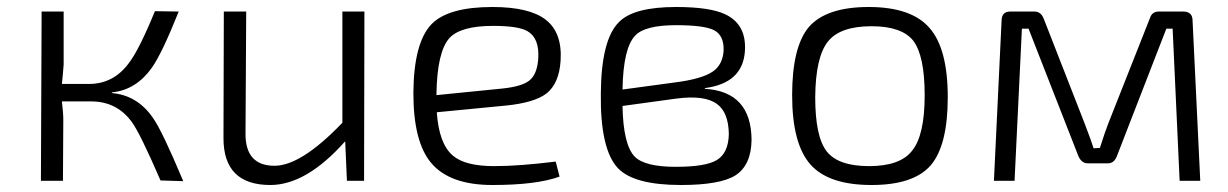

<svg xmlns="http://www.w3.org/2000/svg" viewBox="-20 -517 3510 549"><path d="M299 -251Q373 -245 418 -179Q444 -142 504 1L439 -1Q380 -137 357 -168Q315 -226 243 -227H157Q161 -194 161 -174L160 0H97L99 -484H162V-333Q160 -304 157 -277H235Q304 -277 348 -336Q377 -373 423 -485L491 -484Q443 -364 414 -323Q369 -260 301 -253Z M1021 0H972L967 -113Q856 12 753 12Q619 12 619 -122L620 -484H684L682 -136Q681 -43 765 -43Q841 -43 959 -166V-484H1022Z M1580 -12Q1514 12 1388 12Q1266 12 1213 -51Q1162 -111 1162 -251Q1163 -395 1214 -448Q1262 -497 1388 -497Q1493 -497 1540 -461Q1588 -424 1583 -344Q1579 -279 1543 -250Q1508 -223 1425 -215L1229 -196Q1235 -106 1275 -72Q1310 -42 1393 -42Q1464 -42 1569 -55ZM1418 -264Q1473 -270 1494 -287Q1516 -305 1519 -349Q1523 -408 1488 -428Q1462 -443 1390 -443Q1297 -443 1265 -408Q1230 -369 1228 -249V-245Z M1996 -263Q2128 -255 2129 -117Q2128 -44 2082 -15Q2038 12 1927 12Q1793 12 1747 -36Q1696 -90 1698 -249Q1699 -404 1750 -454Q1792 -497 1913 -497Q2010 -497 2054 -476Q2115 -447 2110 -371Q2104 -279 1995 -265ZM1908 -281Q1988 -291 2019 -313Q2046 -332 2049 -371Q2051 -416 2021 -431Q1993 -445 1913 -445Q1825 -445 1797 -416Q1762 -381 1760 -261ZM1760 -214Q1762 -103 1795 -69Q1824 -40 1912 -40Q1997 -40 2029 -59Q2063 -79 2064 -134Q2063 -195 2031 -219Q1996 -246 1913 -235Z M2637 -438Q2690 -379 2690 -239Q2690 -101 2641 -44Q2592 12 2472 12Q2350 12 2298 -46Q2245 -105 2245 -245Q2245 -383 2293 -440Q2343 -497 2464 -497Q2585 -497 2637 -438ZM2348 -399Q2312 -355 2311 -239Q2311 -126 2344 -84Q2377 -42 2465 -42Q2554 -42 2588 -86Q2624 -130 2624 -245Q2624 -358 2591 -401Q2558 -442 2472 -442Q2383 -442 2348 -399Z M3363 -484Q3390 -484 3390 -458L3412 0H3353L3333 -435H3315L3173 -69Q3165 -50 3148 -50H3090Q3072 -50 3063 -72L2921 -435H2902L2881 0H2822L2844 -460Q2845 -484 2869 -484H2938Q2957 -484 2965 -462L3081 -165Q3102 -110 3107 -93L3125 -94Q3140 -141 3149 -164L3268 -465Q3274 -484 3293 -484Z"/></svg>

Font: Taylor Sans Light
Style: Regular
Weight: 300
Italic angle: -8°
Designer: Natanael Gama
Version: Version 1.001 September 8, 2015